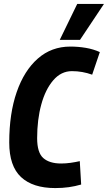

<svg xmlns="http://www.w3.org/2000/svg" viewBox="-20 -947 549 977"><path d="M261 10Q147 10 87 -46Q27 -102 27 -222Q27 -369 65 -478.5Q103 -588 172.5 -649Q242 -710 338 -710Q378 -710 416.5 -703.5Q455 -697 488 -682L449 -567Q424 -576 398.5 -580.5Q373 -585 346 -585Q291 -585 251 -538.5Q211 -492 190 -415Q169 -338 169 -244Q169 -170 200.5 -142.5Q232 -115 291 -115Q315 -115 339.5 -118.5Q364 -122 386 -127L393 -8Q362 1 330 5.5Q298 10 261 10ZM284 -744 373 -927H509L387 -744Z"/></svg>

Font: Georama SemiCondensed
Style: Bold Italic
Weight: 700
Width: 4
Italic angle: -9°
Designer: Jean-Baptiste Levee
Foundry: Production Type
Version: Version 1.000